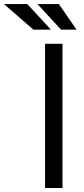

<svg xmlns="http://www.w3.org/2000/svg" viewBox="-139 -948 424 968"><path d="M176.1 -727.3V0H88.1V-727.3ZM117.9 -798.3H29.8L-119.3 -927.6H-1.4ZM247.2 -798.3H169L49.7 -927.6H157.7Z"/></svg>

Font: Inter UI
Style: Regular
Weight: 400
Designer: Rasmus Andersson
Foundry: rsms
Version: 3.2;8d6f07862